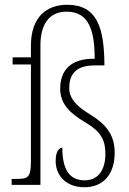

<svg xmlns="http://www.w3.org/2000/svg" viewBox="-20 -777 543 807"><path d="M335 10C412 10 462 -42 462 -135C462 -199 437 -248 360 -295C288 -338 271 -373 271 -406C271 -453 288 -502 377 -502H419C418 -660 389 -757 262 -757C178 -757 110 -707 110 -586V-536H33V-506H110V-103C110 -32 100 -25 49 -25H29V0H150V-588C150 -665 180 -728 260 -728C353 -728 378 -650 378 -530C272 -532 233 -476 233 -404C233 -336 280 -297 343 -260C404 -223 423 -188 423 -131C423 -60 391 -19 336 -19C272 -19 242 -64 242 -156C230 -156 214 -144 214 -100C214 -40 257 10 335 10Z"/></svg>

Font: Noto Serif Georgian Condensed ExtraLight
Style: Regular
Weight: 200
Width: 3
Designer: Monotype Design Team, Akaki Razmadze
Foundry: Google LLC
Version: Version 2.003